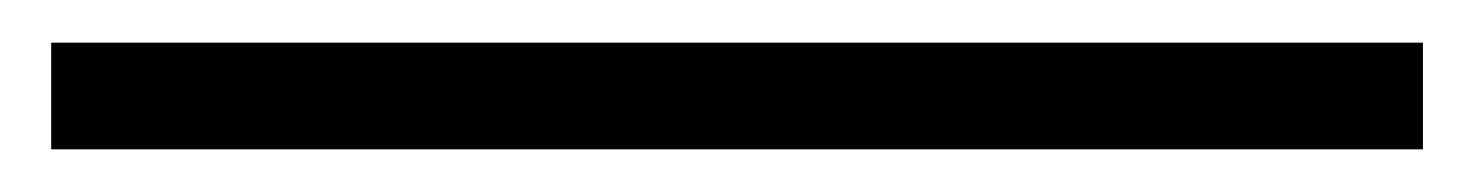

<svg xmlns="http://www.w3.org/2000/svg" viewBox="-20 81 691 90"><path d="M4 151V101H647V151Z"/></svg>

Font: Georama Condensed Light
Style: Regular
Weight: 300
Width: 3
Designer: Jean-Baptiste Levee
Foundry: Production Type
Version: Version 1.000